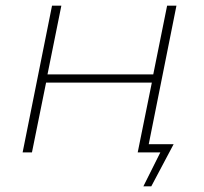

<svg xmlns="http://www.w3.org/2000/svg" viewBox="-20 -539 721 679"><path d="M487 120 547 0H467L517 -247H143L93 0H60L164 -519H197L148 -276H522L571 -519H604L506 -29H594L515 120Z"/></svg>

Font: Montserrat ExtraLight
Style: Italic
Weight: 200
Italic angle: -11.3°
Designer: Julieta Ulanovsky
Foundry: Julieta Ulanovsky
Version: Version 9.000; ttfautohint (v1.8.4.7-5d5b)